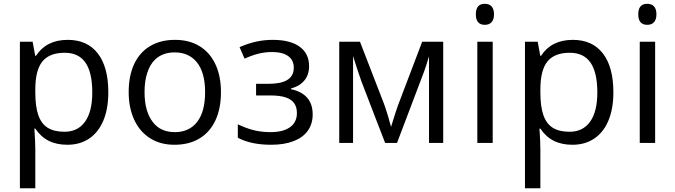

<svg xmlns="http://www.w3.org/2000/svg" viewBox="-20 -757 3576 1017"><path d="M85.4 -536.1H152.8L166.5 -461.4H170.4Q225.6 -545.9 338.9 -545.9Q442.4 -545.9 498 -474.1Q553.7 -402.3 553.7 -268.1Q553.7 -181.2 527.6 -118.7Q501.5 -56.2 452.6 -23.2Q403.8 9.8 336.9 9.8Q279.8 9.8 238 -11.2Q196.3 -32.2 167 -75.7H162.1Q167 -2.9 167 33.2V240.2H85.4ZM468.8 -267.1Q468.8 -373 432.6 -425.3Q396.5 -477.5 322.8 -477.5Q241.7 -477.5 204.3 -431.2Q167 -384.8 167 -283.2V-267.6Q167 -192.4 183.1 -146.7Q199.2 -101.1 232.9 -80.1Q266.6 -59.1 321.8 -59.1Q392.6 -59.1 430.7 -112.8Q468.8 -166.5 468.8 -267.1Z M661.6 -269Q661.6 -356 690.9 -418.2Q720.2 -480.5 775.6 -513.2Q831.1 -545.9 907.2 -545.9Q982.4 -545.9 1037.1 -512.5Q1091.8 -479 1121.1 -416.5Q1150.4 -354 1150.4 -269Q1150.4 -182.1 1121.1 -119.4Q1091.8 -56.6 1036.4 -23.4Q981 9.8 904.3 9.8Q828.6 9.8 773.9 -25.4Q719.2 -60.5 690.4 -123.8Q661.6 -187 661.6 -269ZM1025.4 -112.8Q1066.4 -167 1066.4 -269Q1066.4 -373.5 1022 -428.2Q1001.5 -453.1 972.2 -466.3Q942.9 -479.5 905.3 -479.5Q840.8 -479.5 800.8 -440.9Q773.9 -414.6 759.8 -370.8Q745.6 -327.1 745.6 -269Q745.6 -217.8 756.8 -177.7Q768.1 -137.7 789.6 -110.4Q829.6 -57.1 906.2 -57.1Q944.8 -57.1 974.9 -71.3Q1004.9 -85.4 1025.4 -112.8Z M1239.7 -27.3V-98.6Q1288.1 -75.7 1328.1 -66.4Q1368.2 -57.1 1413.1 -57.1Q1479.5 -57.1 1516.1 -83.3Q1552.7 -109.4 1552.7 -158.2Q1552.7 -220.7 1495.6 -240.2Q1464.8 -251.5 1409.7 -251.5H1336.4V-313H1400.9Q1464.8 -313 1497.6 -331.1Q1536.1 -352.1 1536.1 -398.4Q1536.1 -438.5 1506.3 -460Q1476.6 -481.4 1420.9 -481.4Q1384.3 -481.4 1349.9 -472.9Q1315.4 -464.4 1275.4 -446.3L1249 -507.3Q1294.4 -527.3 1337.4 -536.6Q1380.4 -545.9 1424.3 -545.9Q1517.6 -545.9 1567.4 -509.5Q1617.2 -473.1 1617.2 -406.7Q1617.2 -361.3 1592.5 -331.1Q1567.9 -300.8 1521 -288.1V-284.7Q1636.2 -259.8 1636.2 -150.9Q1636.2 -100.6 1610.4 -64.5Q1584.5 -28.3 1534.9 -9.3Q1485.4 9.8 1415.5 9.8Q1310.1 9.8 1239.7 -27.3Z M1776.9 -536.1H1886.7L2014.2 -206.5Q2023.4 -181.2 2034.2 -145.8Q2044.9 -110.4 2051.3 -85Q2077.1 -168.5 2086.9 -195.8L2216.3 -536.1H2327.6V0H2252.4V-366.2V-458.5Q2238.3 -411.6 2227.1 -379.9L2083 0H2020L1970.7 -127.4Q1937.5 -211.9 1894 -327.1Q1877.9 -371.6 1850.1 -460V-355.5V0H1776.9Z M2589.8 0H2508.3V-536.1H2589.8ZM2500.5 -681.2Q2500.5 -709 2512.2 -722.9Q2523.9 -736.8 2547.9 -736.8Q2571.8 -736.8 2584.2 -722.7Q2596.7 -708.5 2596.7 -681.2Q2596.7 -654.3 2584.2 -639.9Q2571.8 -625.5 2547.9 -625.5Q2500.5 -625.5 2500.5 -681.2Z M2760.7 -536.1H2828.1L2841.8 -461.4H2845.7Q2900.9 -545.9 3014.2 -545.9Q3117.7 -545.9 3173.3 -474.1Q3229 -402.3 3229 -268.1Q3229 -181.2 3202.9 -118.7Q3176.8 -56.2 3127.9 -23.2Q3079.1 9.8 3012.2 9.8Q2955.1 9.8 2913.3 -11.2Q2871.6 -32.2 2842.3 -75.7H2837.4Q2842.3 -2.9 2842.3 33.2V240.2H2760.7ZM3144 -267.1Q3144 -373 3107.9 -425.3Q3071.8 -477.5 2998 -477.5Q2917 -477.5 2879.6 -431.2Q2842.3 -384.8 2842.3 -283.2V-267.6Q2842.3 -192.4 2858.4 -146.7Q2874.5 -101.1 2908.2 -80.1Q2941.9 -59.1 2997.1 -59.1Q3067.9 -59.1 3106 -112.8Q3144 -166.5 3144 -267.1Z M3450.2 0H3368.7V-536.1H3450.2ZM3360.8 -681.2Q3360.8 -709 3372.6 -722.9Q3384.3 -736.8 3408.2 -736.8Q3432.1 -736.8 3444.6 -722.7Q3457 -708.5 3457 -681.2Q3457 -654.3 3444.6 -639.9Q3432.1 -625.5 3408.2 -625.5Q3360.8 -625.5 3360.8 -681.2Z"/></svg>

Font: Viking Open Sans
Style: Regular
Weight: 400
Foundry: Ascender Corporation
Version: Version 2.001